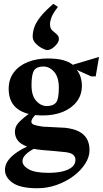

<svg xmlns="http://www.w3.org/2000/svg" viewBox="-20 -776 545 1018"><path d="M177.6 222.1Q87.8 222.1 47 193.2Q6.3 164.4 6.3 124.9Q6.3 102.6 18.6 81.8Q31 61 56.9 40.8Q82.9 20.6 123.5 1.2Q87.9 -12.3 73.5 -32.1Q59.1 -51.9 59.1 -77Q59.1 -103 76 -122.7Q92.9 -142.4 132.1 -171.9Q99.4 -179.8 75.3 -196.8Q51.3 -213.9 38.6 -241Q26 -268.1 26 -304.9Q26 -356 53.3 -392.2Q80.5 -428.4 127.4 -447.1Q174.4 -465.9 233.9 -465.9Q280.2 -465.9 312.7 -457.6Q345.2 -449.2 365.7 -432.6L505.1 -474.1L487.4 -371H463.5L386.4 -405.8Q399.9 -389.9 407 -368.2Q414.1 -346.5 414.1 -321.6Q414.1 -272.5 387 -237.3Q359.9 -202 313.3 -182.9Q266.7 -163.9 206.9 -163.9Q196.5 -163.9 186.2 -164.5Q176 -165.1 166.5 -165.8Q156.8 -155.4 151.5 -146.6Q146.3 -137.7 146.3 -131Q146.3 -120 159.7 -114.7Q173.1 -109.4 206.4 -104.6L326 -98.4Q368.9 -93.6 397.3 -79.4Q425.7 -65.2 440.2 -40.5Q454.6 -15.7 454.6 21Q454.6 56.5 431.7 92.2Q408.9 127.9 370.1 157.1Q331.4 186.2 281.5 204.2Q231.6 222.1 177.6 222.1ZM237.6 140.4Q277.6 140.4 309.7 133.2Q341.7 126 360.9 110.6Q380 95.2 380 71.9Q380 56 369.4 45.7Q358.9 35.4 330.2 31Q302.1 27.9 269.6 25Q237.1 22.1 205.3 19.6Q192.6 18.2 181.3 16.9Q169.9 15.5 159.1 13.2Q132.6 26.7 115.9 43.7Q99.1 60.6 99.1 77.8Q99.1 102.6 132.1 121.5Q165.1 140.4 237.6 140.4ZM227.9 -213.7Q261.9 -213.7 276.9 -232.2Q292 -250.7 292 -311Q292 -366.6 267.2 -395Q242.4 -423.4 209.7 -423.4Q175.4 -423.4 161.2 -403.4Q147.1 -383.4 147.1 -324.4Q147.1 -268.5 172 -241.1Q196.9 -213.7 227.9 -213.7ZM263 -755.6 287.2 -739.4Q261.1 -705.9 253.1 -684.6Q245.1 -663.4 245.1 -647.6Q245.1 -625.9 257.1 -614.7Q269 -603.6 280.6 -594.3Q292.2 -585 292.2 -568.5Q292.2 -556.6 282 -543.1Q271.7 -529.6 257.6 -520.1Q243.4 -510.6 231 -510.6Q220.5 -510.6 201.9 -520.7Q183.2 -530.7 168.2 -546.8Q153.2 -562.9 153.2 -581.9Q153.2 -606.6 162.4 -632.6Q171.6 -658.6 195.6 -688.6Q219.6 -718.5 263 -755.6Z"/></svg>

Font: Ancizar Serif Light
Style: Regular
Weight: 300
Designer: Cesar Puertas, Viviana Monsalve, Julian Moncada, Julian Prieto, Jose Castro, Felipe Aragon, Mariel Hernandez, Sara Alarc
Version: Version 8.100